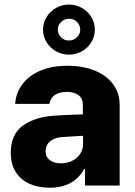

<svg xmlns="http://www.w3.org/2000/svg" viewBox="-20 -832 604 861"><path d="M224.6 -313.5Q268.6 -316.4 332 -318.4Q339.8 -319.3 351.6 -319.3V-362.3Q351.6 -390.1 332.5 -405Q313.5 -419.9 279.3 -419.9Q246.1 -419.9 226.1 -406.2Q206.1 -392.6 201.2 -366.2H47.9Q51.3 -414.1 79.3 -452.9Q107.4 -491.7 159.4 -514.4Q211.4 -537.1 283.2 -537.1Q349.6 -537.1 402.6 -516.4Q455.6 -495.6 486.1 -455.8Q516.6 -416 516.6 -360.4V0H361.3V-74.2H357.4Q335 -33.2 296.4 -11.7Q257.8 9.8 203.1 9.8Q151.4 9.8 112.1 -7.8Q72.8 -25.4 50.5 -60.8Q28.3 -96.2 28.3 -147.5Q28.3 -229.5 82.5 -268.6Q136.7 -307.6 224.6 -313.5ZM252.9 -99.6Q280.8 -99.6 303.7 -110.8Q326.7 -122.1 339.8 -142.3Q353 -162.6 352.5 -188.5V-222.7H342.8L252 -216.8Q220.7 -212.9 202.6 -196.5Q184.6 -180.2 184.6 -154.3Q184.6 -127.9 203.4 -113.8Q222.2 -99.6 252.9 -99.6ZM172.9 -699.2Q172.9 -729.5 188.7 -755.4Q204.6 -781.2 231.2 -796.4Q257.8 -811.5 289.1 -811.5Q320.8 -811.5 347.4 -796.4Q374 -781.2 389.6 -755.4Q405.3 -729.5 405.3 -699.2Q405.3 -668.5 389.6 -642.8Q374 -617.2 347.4 -602.1Q320.8 -586.9 289.1 -586.9Q257.8 -586.9 231.2 -602.1Q204.6 -617.2 188.7 -642.8Q172.9 -668.5 172.9 -699.2ZM339.8 -699.2Q339.8 -718.8 325.2 -733.4Q310.5 -748 289.1 -748Q268.1 -747.6 253.7 -733.2Q239.3 -718.8 239.3 -699.2Q239.3 -679.2 253.7 -664.8Q268.1 -650.4 289.1 -650.4Q310.5 -650.4 325.2 -664.8Q339.8 -679.2 339.8 -699.2Z"/></svg>

Font: Pretendard JP ExtraBold
Style: Regular
Weight: 800
Designer: Base glyphs from Inter by Rasmus Andersson; Hangeul glyphs from Noto Sans CJK(Source Han Sans) by Jang Soo-young and Kan
Foundry: Kil Hyung-jin
Version: Version 1.309